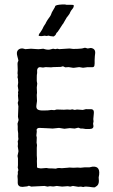

<svg xmlns="http://www.w3.org/2000/svg" viewBox="-20 -829 506 856"><path d="M255.4 -79.1 280.8 -81.1 290 -82 307.1 -81.1 326.2 -82 338.9 -81.1 357.9 -83H378.9L392.1 -85.9Q431.6 -89.8 419.9 -38.1L420.9 -22Q420.9 -2.9 405.8 3.9Q404.3 7.8 391.6 5.9Q378.9 3.9 377.9 3.9L365.2 2.9H358.9L351.1 4.9L340.8 2.9L329.1 3.9L305.2 0L293 2.9L282.2 1L256.8 2.9L232.9 0L221.2 2Q217.8 2.9 211.9 2Q206.1 1 203.1 1L191.9 2.9L178.2 0L119.1 2.9L108.9 -1L101.1 2L91.8 2.9Q67.9 7.8 61 -4.9Q58.1 -9.8 59.1 -29.8L58.1 -41Q58.1 -43 58.1 -44.9Q58.1 -46.9 58.6 -48.8Q59.1 -50.8 59.6 -52.7Q60.1 -54.7 59.6 -58.1Q59.1 -61 59.1 -62.5Q59.1 -64 61 -67.4Q63 -70.8 59.1 -82L60.1 -92.8V-122.6L58.1 -133.8Q58.1 -136.7 60.5 -145.5Q63 -154.3 62 -158.2L59.1 -176.8L60.1 -187L59.1 -200.2Q62 -203.1 62 -210.9L61 -218.3V-234.9L59.1 -250V-266.1L58.1 -277.8L63 -293.9L60.1 -308.1L62 -355L59.1 -370.1L62 -380.9L60.1 -402.8L61 -411.1L60.1 -418.9Q62 -420.9 62 -426.8L59.1 -445.8L61 -460.4L60.1 -477.1L58.1 -484.4L59.1 -492.7Q59.1 -494.1 59.1 -495.6L58.1 -502L59.1 -517.1L58.1 -544.9Q58.1 -552.2 62 -558.1Q62 -561.5 57.1 -579.1Q52.2 -596.7 60.1 -605.5Q67.9 -614.3 82 -612.8L92.8 -609.9L118.2 -611.8Q125 -611.8 138.7 -610.4Q152.3 -608.9 160.2 -610.4Q168.9 -611.8 172.9 -611.8Q190.4 -606 201.2 -607.9L216.8 -611.8L226.6 -609.9L235.8 -611.8L244.1 -609.9L290 -612.8L306.2 -610.8Q328.1 -610.8 345.2 -612.8L355 -615.2Q356.9 -615.2 358.9 -616.2L371.1 -612.8L384.8 -615.2Q406.2 -612.3 404.3 -591.3Q403.8 -585.9 402.8 -578.1Q401.9 -570.3 401.9 -561V-545.9Q401.9 -534.2 397.9 -531.2Q394.5 -528.3 381.8 -529.3Q369.1 -530.3 361.3 -528.3Q353.5 -526.9 350.1 -526.9L333 -529.8L311 -526.9Q307.6 -525.9 298.8 -527.8Q290 -529.8 286.1 -529.8L271 -528.8L261.2 -533.2Q256.8 -533.2 252 -530.8L216.8 -529.8L208 -528.8L183.1 -529.8L171.9 -527.8Q168 -527.8 164.1 -528.8Q150.9 -532.2 146.5 -521Q145 -517.6 145.5 -509.8Q146 -502 145 -499.5Q144 -497.1 144 -483.4V-467.8L146 -456.1L144 -439L145 -415L144 -406.7Q144 -404.3 144 -401.9L145 -378.9Q145 -376 142.6 -361.3Q140.1 -346.7 147.5 -341.3Q154.8 -335.9 173.8 -336.4L192.9 -336.9L209 -338.9L222.2 -337.9L232.9 -340.8L265.1 -339.8L279.8 -340.8L293 -339.8Q294.9 -339.8 298.3 -340.8Q301.8 -341.8 303.7 -341.3Q305.7 -340.8 309.1 -339.8Q312 -338.9 313.5 -338.9L323.2 -340.8L349.1 -338.9L360.8 -341.8Q362.3 -342.8 367.2 -342.3Q372.1 -341.8 381.8 -342.3Q391.6 -342.8 395.5 -338.4Q399.9 -334 397.9 -318.8Q396 -303.7 396 -297.9L397 -288.1L395 -276.9Q395 -275.9 396 -271.5Q399.9 -254.4 379.9 -253.9H361.8L349.1 -255.9H339.8L329.1 -259.8L313 -255.9L291 -257.8L267.1 -254.9L243.2 -258.8L214.8 -255.9L200.2 -256.8L155.8 -258.8Q146 -258.8 143.1 -251L144 -242.2L142.1 -225.1L144 -215.8L143.1 -192.9L145 -182.1L144 -169.9V-136.2L145 -121.1Q144 -115.2 145 -94.2V-83Q147.9 -79.1 162.1 -78.1L187 -80.1Q196.8 -78.1 204.1 -78.1H212.9L229 -77.1Q234.9 -80.1 243.7 -80.1ZM183.1 -724.1Q183.1 -725.1 184.1 -726.6Q185.1 -728 186.5 -731Q188 -733.9 189 -735.4Q189.9 -736.8 191.4 -739.3Q192.9 -742.2 195.3 -745.1Q197.8 -748 202.1 -754.4Q206.5 -760.7 208.5 -766.6Q210 -772 212.9 -776.9Q215.8 -781.7 218.3 -786.1Q220.7 -790.5 221.7 -792Q224.1 -794.9 226.1 -801.3Q228 -807.6 257.8 -809.1H271Q272 -807.1 290 -807.6Q308.1 -808.1 308.6 -805.7Q310.1 -797.9 303.2 -789.6Q295.9 -781.2 293.5 -775.4Q291 -769.5 290 -767.6Q289.1 -766.1 283.7 -758.8Q277.8 -751 276.4 -749.5Q274.9 -748 274.9 -746.6Q274.9 -745.1 272.9 -743.2Q271 -741.2 266.1 -731.4Q261.2 -721.7 258.8 -720.2Q251.5 -709.5 243.7 -696.8Q235.8 -684.1 231.9 -682.1Q231 -679.7 229 -675.8Q227.1 -671.9 225.1 -670.9Q223.1 -669.9 221.7 -668Q219.7 -666 217.8 -666.5Q215.8 -667 209 -667.5Q202.1 -668 199.7 -669.4Q197.3 -670.9 192.4 -669.4Q187.5 -668 184.6 -668.9Q182.1 -669.9 179.7 -669.9L166 -668Q156.2 -668 153.3 -669.4Q150.4 -670.9 157.2 -682.1H158.2Q159.2 -683.1 162.6 -689Q166 -694.8 167 -695.8Q168 -696.3 170.4 -702.1Q172.9 -708 173.3 -708.5Q173.8 -709 176.8 -714.4Q179.7 -719.7 181.6 -721.7Q183.6 -723.6 183.1 -724.1Z"/></svg>

Font: AntiqueNobleRegular
Style: Regular
Weight: 400
Version: Version 0.1